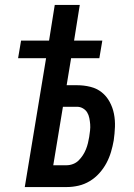

<svg xmlns="http://www.w3.org/2000/svg" viewBox="-20 -755 540 775"><path d="M80 0 166 -520H53L65 -591H178L201 -735H302L279 -591H393L381 -520H267L249 -411H292Q319 -411 345 -404.5Q371 -398 390.5 -382.5Q410 -367 422.5 -344Q435 -321 440 -295.5Q445 -270 444 -243Q443 -216 439 -188Q435 -165 428 -141.5Q421 -118 409.5 -96.5Q398 -75 381 -56Q364 -37 342.5 -24Q321 -11 297 -5.5Q273 0 250 0ZM249 -88Q262 -88 275 -93Q288 -98 297.5 -107.5Q307 -117 314.5 -128.5Q322 -140 327 -152.5Q332 -165 335 -177.5Q338 -190 340 -202Q342 -215 343.5 -228Q345 -241 344 -253.5Q343 -266 340.5 -278.5Q338 -291 332 -301Q326 -311 315 -317.5Q304 -324 291 -324H234L195 -88Z"/></svg>

Font: Iosevka Term Curly Semibold
Style: Italic
Weight: 600
Italic angle: -9°
Designer: Belleve Invis
Foundry: Belleve Invis
Version: Version 32.3.0